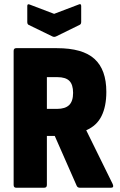

<svg xmlns="http://www.w3.org/2000/svg" viewBox="-20 -881 562 901"><path d="M56 0Q44 0 44 -13V-642Q44 -655 56 -655H247Q368 -655 423.5 -604.5Q479 -554 479 -450Q479 -382 456.5 -336.5Q434 -291 385 -270V-269L509 -17Q516 0 501 0H355Q344 0 340 -9L237 -243H200V-13Q200 0 187 0ZM200 -370H247Q286 -370 304.5 -388Q323 -406 323 -445Q323 -484 305.5 -501.5Q288 -519 249 -519H200ZM226 -710 115 -764Q108 -767 108 -778V-853Q108 -865 121 -859L234 -816L347 -859Q361 -866 361 -853V-778Q361 -767 353 -764L243 -710Q234 -706 226 -710Z"/></svg>

Font: Sofia Sans Condensed Black
Style: Regular
Weight: 900
Designer: Botio Nikoltchev, Ani Petrova
Foundry: lettersoup
Version: Version 4.101